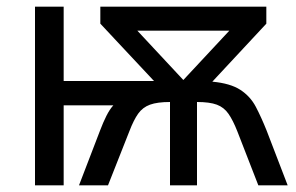

<svg xmlns="http://www.w3.org/2000/svg" viewBox="-20 -556 889 576"><path d="M779 -536V-485L617 -311Q671 -306 701 -286.5Q731 -267 747.5 -235.5Q764 -204 780 -164L843 0H755L692 -162Q679 -195 665.5 -214.5Q652 -234 630.5 -242Q609 -250 571 -250V0H490V-250Q452 -250 430 -242Q408 -234 394.5 -215Q381 -196 368 -162L304 0H217L280 -164Q289 -188 299 -208Q309 -228 320 -240H171V0H85V-536H171V-313H442L281 -485V-536ZM668 -464H392L530 -316Z"/></svg>

Font: Apis
Style: Regular
Weight: 400
Designer: Monotype Design Team
Foundry: Monotype Imaging Inc.
Version: Version 2.000; build 0001